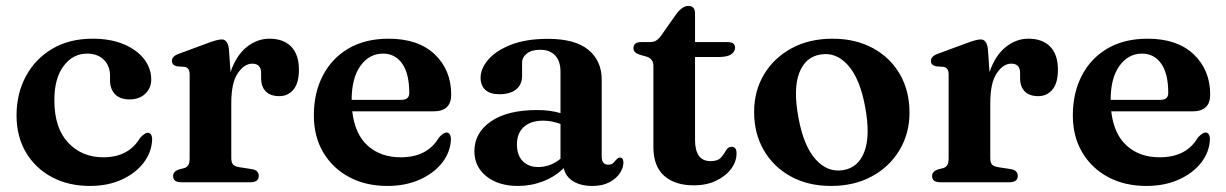

<svg xmlns="http://www.w3.org/2000/svg" viewBox="-20 -617 4152 650"><path d="M492 -347.5Q492 -319 472 -299.8Q452 -280.5 418.5 -280.5Q386 -280.5 369.2 -298.2Q352.5 -316 352.5 -344.5V-360Q352.5 -394 331.5 -414.8Q310.5 -435.5 274.5 -435.5Q227 -435.5 195.5 -393.8Q164 -352 164 -278Q164 -183.5 210.8 -134Q257.5 -84.5 329.5 -84.5Q415.5 -84.5 454.5 -150.5Q470.5 -167.5 480 -167.5Q488 -167.5 491.8 -160.5Q495.5 -153.5 495 -143Q493 -101 465.8 -65.5Q438.5 -30 391.8 -8.8Q345 12.5 284.5 12.5Q212 12.5 156 -17.2Q100 -47 68 -100.8Q36 -154.5 36 -226.5Q36 -300.5 67.8 -359.2Q99.5 -418 157.2 -452Q215 -486 293.5 -486Q354.5 -486 399 -467.2Q443.5 -448.5 467.8 -417Q492 -385.5 492 -347.5Z M755 -451 760.5 -373Q779.5 -429 815 -457.5Q850.5 -486 892 -486Q940 -486 966 -459Q992 -432 992 -381Q992 -336 973.5 -313.8Q955 -291.5 925.5 -291.5Q895.5 -291.5 879.8 -307.5Q864 -323.5 864 -352V-370.5Q863.5 -401.5 834 -401.5Q807 -401.5 785 -369.2Q763 -337 763 -268V-81.5Q763 -67 768.8 -60.2Q774.5 -53.5 790 -51L832.5 -44.5Q856 -40.5 856 -21.5Q856 0 827.5 0H594Q566 0 566 -21Q566 -36 584.5 -43L604 -48Q613 -51 617.5 -58.2Q622 -65.5 622 -81.5V-365Q622 -387.5 605.5 -390.5L579 -392.5Q562 -396.5 562 -411Q562 -426.5 585.5 -435L675 -468Q700 -477.5 711.8 -480.5Q723.5 -483.5 730.5 -483.5Q751 -483.5 755 -451Z M1507.5 -296.5Q1507.5 -240 1447 -240H1172.5Q1181.5 -162.5 1225.2 -123.5Q1269 -84.5 1336.5 -84.5Q1427 -84.5 1466 -151.5Q1482 -168.5 1491.5 -168.5Q1499.5 -168.5 1503.2 -161.2Q1507 -154 1506.5 -143.5Q1504.5 -101.5 1476.8 -66Q1449 -30.5 1401 -9Q1353 12.5 1291.5 12.5Q1218.5 12.5 1162.5 -17.2Q1106.5 -47 1074.5 -100.8Q1042.5 -154.5 1042.5 -226.5Q1042.5 -302.5 1073 -361.2Q1103.5 -420 1160 -453Q1216.5 -486 1295.5 -486Q1396 -486 1451.8 -433Q1507.5 -380 1507.5 -296.5ZM1277 -435.5Q1230 -435.5 1200.2 -394Q1170.5 -352.5 1170.5 -279H1339.5Q1365.5 -279 1365.5 -302.5Q1365.5 -368 1341.5 -401.8Q1317.5 -435.5 1277 -435.5Z M1586 -105Q1586 -167.5 1642 -206Q1698 -244.5 1798.5 -244.5Q1821 -244.5 1841 -241.8Q1861 -239 1877.5 -234V-374.5Q1877.5 -410 1859.5 -429.2Q1841.5 -448.5 1809 -448.5Q1779.5 -448.5 1763.5 -435.8Q1747.5 -423 1747.5 -405V-361Q1747.5 -330.5 1727.2 -314.2Q1707 -298 1670.5 -298Q1639 -298 1623 -312.8Q1607 -327.5 1607 -353.5Q1607 -385 1633 -415.2Q1659 -445.5 1709.8 -465.5Q1760.5 -485.5 1835 -485.5Q1927 -485.5 1972 -448.2Q2017 -411 2017 -347.5V-87.5Q2017 -59.5 2039 -59.5Q2050.5 -59.5 2055.8 -64.8Q2061 -70 2065 -75Q2068 -78.5 2071 -81Q2074 -83.5 2078.5 -83.5Q2090.5 -83.5 2090.5 -66.5Q2090.5 -49.5 2078.8 -31.2Q2067 -13 2043.5 -0.2Q2020 12.5 1985.5 12.5Q1946 12.5 1920.2 -3.5Q1894.5 -19.5 1888.5 -48Q1859.5 -19 1818.8 -3.2Q1778 12.5 1733.5 12.5Q1667.5 12.5 1626.8 -20Q1586 -52.5 1586 -105ZM1730 -128.5Q1730 -91 1750 -71.2Q1770 -51.5 1801.5 -51.5Q1843.5 -51.5 1877.5 -79.5V-197.5Q1863.5 -202.5 1849 -205.5Q1834.5 -208.5 1818.5 -208.5Q1777 -208.5 1753.5 -187.2Q1730 -166 1730 -128.5Z M2169.5 -425 2146.5 -431.5Q2124.5 -438.5 2124.5 -453.5Q2124.5 -474.5 2150 -474.5H2180Q2192 -474.5 2200.2 -479Q2208.5 -483.5 2217.5 -495.5L2271 -571.5Q2291 -597 2310.5 -597Q2333 -597 2333 -571V-474.5H2443Q2468.5 -474.5 2468.5 -455.5Q2468.5 -442 2455.2 -433Q2442 -424 2412.5 -424H2333V-143.5Q2333 -71.5 2385.5 -71.5Q2410 -71.5 2420.8 -83.5Q2431.5 -95.5 2438 -107.8Q2444.5 -120 2457 -120Q2473.5 -120 2473.5 -98Q2473.5 -69.5 2454.8 -44.8Q2436 -20 2403.5 -4.8Q2371 10.5 2329.5 10.5Q2265 10.5 2228.5 -21.8Q2192 -54 2192 -119.5V-394.5Q2192 -417.5 2169.5 -425Z M2798.5 -486Q2876 -486 2934.8 -454.2Q2993.5 -422.5 3026.2 -366.2Q3059 -310 3059 -235.5Q3059 -165 3025.2 -108.8Q2991.5 -52.5 2931.8 -20Q2872 12.5 2793.5 12.5Q2716 12.5 2657.5 -19.5Q2599 -51.5 2566 -108Q2533 -164.5 2533 -238Q2533 -309.5 2566.8 -365.5Q2600.5 -421.5 2660.2 -453.8Q2720 -486 2798.5 -486ZM2834 -41Q2885.5 -49 2906.2 -103.2Q2927 -157.5 2909 -254.5Q2891.5 -350.5 2851 -396Q2810.5 -441.5 2758 -432.5Q2706.5 -424.5 2685.8 -370.2Q2665 -316 2683 -219Q2700.5 -123 2741 -77.8Q2781.5 -32.5 2834 -41Z M3324.5 -451 3330 -373Q3349 -429 3384.5 -457.5Q3420 -486 3461.5 -486Q3509.5 -486 3535.5 -459Q3561.5 -432 3561.5 -381Q3561.5 -336 3543 -313.8Q3524.5 -291.5 3495 -291.5Q3465 -291.5 3449.2 -307.5Q3433.5 -323.5 3433.5 -352V-370.5Q3433 -401.5 3403.5 -401.5Q3376.5 -401.5 3354.5 -369.2Q3332.5 -337 3332.5 -268V-81.5Q3332.5 -67 3338.2 -60.2Q3344 -53.5 3359.5 -51L3402 -44.5Q3425.5 -40.5 3425.5 -21.5Q3425.5 0 3397 0H3163.5Q3135.5 0 3135.5 -21Q3135.5 -36 3154 -43L3173.5 -48Q3182.5 -51 3187 -58.2Q3191.5 -65.5 3191.5 -81.5V-365Q3191.5 -387.5 3175 -390.5L3148.5 -392.5Q3131.5 -396.5 3131.5 -411Q3131.5 -426.5 3155 -435L3244.5 -468Q3269.5 -477.5 3281.2 -480.5Q3293 -483.5 3300 -483.5Q3320.5 -483.5 3324.5 -451Z M4077 -296.5Q4077 -240 4016.5 -240H3742Q3751 -162.5 3794.8 -123.5Q3838.5 -84.5 3906 -84.5Q3996.5 -84.5 4035.5 -151.5Q4051.5 -168.5 4061 -168.5Q4069 -168.5 4072.8 -161.2Q4076.5 -154 4076 -143.5Q4074 -101.5 4046.2 -66Q4018.5 -30.5 3970.5 -9Q3922.5 12.5 3861 12.5Q3788 12.5 3732 -17.2Q3676 -47 3644 -100.8Q3612 -154.5 3612 -226.5Q3612 -302.5 3642.5 -361.2Q3673 -420 3729.5 -453Q3786 -486 3865 -486Q3965.5 -486 4021.2 -433Q4077 -380 4077 -296.5ZM3846.5 -435.5Q3799.5 -435.5 3769.8 -394Q3740 -352.5 3740 -279H3909Q3935 -279 3935 -302.5Q3935 -368 3911 -401.8Q3887 -435.5 3846.5 -435.5Z"/></svg>

Font: Fraunces 9pt S000 SemiBold
Style: Regular
Weight: 600
Version: Version 1.000; ttfautohint (v1.8.3)